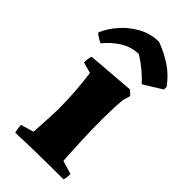

<svg xmlns="http://www.w3.org/2000/svg" viewBox="-251 -758 818 818"><g transform="rotate(45 158.0 -348.5)"><path d="M25 5Q19 -17 19 -36L77 -53Q79 -88 81.5 -130.5Q84 -173 84 -199Q84 -246 80.5 -296.5Q77 -347 70 -400L20 -414Q20 -434 26 -454L240 -471L261 -452L251 -417Q248 -384 247 -353Q246 -322 246 -289Q246 -239 248.5 -175.5Q251 -112 255 -55L316 -37Q316 -28 315 -18.5Q314 -9 311 0Q269 0 219 0.5Q169 1 118.5 2Q68 3 25 5ZM184 -702 190 -700Q230 -685 270.5 -659Q311 -633 343 -589V-573L260 -522Q240 -544 215 -565Q190 -586 161 -604Q116 -604 77 -579Q38 -554 13 -521Q4 -525 -9 -533Q-22 -541 -27 -547Q-11 -586 20.5 -621.5Q52 -657 94 -679.5Q136 -702 184 -702Z"/></g></svg>

Font: Labrada ExtraBold
Style: Regular
Weight: 800
Designer: Mercedes Jáuregui
Foundry: Omnibus-Type Team
Version: Version 1.000; ttfautohint (v1.8.4.7-5d5b)